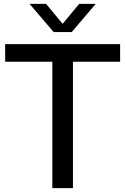

<svg xmlns="http://www.w3.org/2000/svg" viewBox="-20 -967 644 987"><path d="M249 0V-649.5H6.5V-740H597.5V-649.5H355V0ZM387 -947H472L348.5 -802H256L132 -947H217L302 -844.5Z"/></svg>

Font: Encode Sans Medium
Style: Regular
Weight: 500
Designer: Multiple Designers
Foundry: Impallari Type
Version: Version 2.000